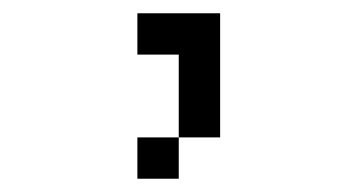

<svg xmlns="http://www.w3.org/2000/svg" viewBox="-20 -145 540 290"><path d="M250 62.5H187.5V125H250ZM250 62.5H312.5V-125H187.5V-62.5H250Q250 -62.5 250 62.5Z"/></svg>

Font: BFUnifontExMono
Style: Regular
Weight: 500
Version: Version 15.0.06